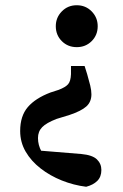

<svg xmlns="http://www.w3.org/2000/svg" viewBox="-20 -528 470 733"><path d="M273 -508Q307 -508 330 -484.5Q353 -461 353 -428Q353 -394 330 -371Q307 -348 273 -348Q239 -348 216 -371Q193 -394 193 -428Q193 -461 216 -484.5Q239 -508 273 -508ZM57 -28Q57 -85 86 -119Q115 -153 173 -175L204 -185Q230 -195 240 -206.5Q250 -218 251 -245V-276H303L313 -244Q320 -220 324.5 -201.5Q329 -183 329 -168Q329 -139 309.5 -121.5Q290 -104 245 -89L196 -74Q157 -59 141 -42.5Q125 -26 125 -1Q125 26 138.5 50.5Q152 75 173 100L108 45L291 60Q333 64 350 80.5Q367 97 367 121Q367 147 351.5 162.5Q336 178 309 185Q261 179 216 161Q171 143 135 115Q99 87 78 51Q57 15 57 -28Z"/></svg>

Font: Source Serif 4 SemiBold
Style: Regular
Weight: 600
Designer: Frank Grießhammer
Foundry: Adobe Systems Incorporated
Version: Version 4.004;hotconv 1.0.116;makeotfexe 2.5.65601